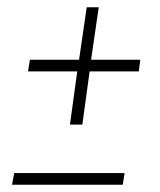

<svg xmlns="http://www.w3.org/2000/svg" viewBox="-20 -507 439 527"><path d="M172 -165 192 -311H57L62 -343H197L218 -487H251L230 -343H365L361 -311H226L206 -165ZM13 0 19 -32H322L317 0Z"/></svg>

Font: Alumni Sans Thin ExtraLight
Style: Italic
Weight: 250
Italic angle: -8°
Version: Version 1.016